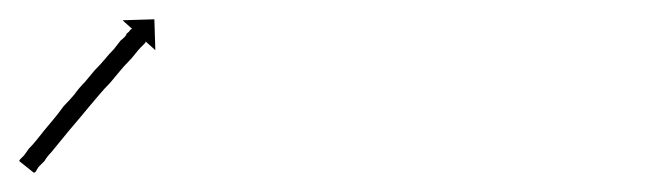

<svg xmlns="http://www.w3.org/2000/svg" viewBox="-45 -189 675 199"><path d="M-24 -24Q-22 -26 -20 -28Q-18 -31 -15 -35Q-11 -39 -7 -44Q-3 -49 1 -54Q6 -60 11 -66Q16 -72 21 -79Q27 -85 32 -91Q37 -98 43 -104Q48 -110 53 -116Q59 -122 64 -128Q68 -133 73 -138Q77 -143 80 -147Q84 -150 86 -153V-154Q89 -156 90 -158Q91 -159 92 -159L82 -168L115 -169L116 -137L106 -146Q106 -145 105 -144Q103 -142 101 -140Q98 -137 95 -133Q92 -129 88 -125Q83 -120 79 -115Q74 -109 69 -103Q63 -97 58 -91Q53 -85 47 -78Q42 -72 37 -66Q31 -59 26 -53Q21 -47 17 -42Q12 -36 8 -31Q4 -27 1 -22Q-2 -19 -5 -16Q-7 -13 -8 -11Q-9 -10 -10 -10L-25 -22Q-25 -23 -24 -24Z"/></svg>

Font: FRB American Cursive Just Arrows Black
Style: Bold Italic
Weight: 900
Italic angle: -25°
Version: Version 2.0;Modular Font Editor K font №1